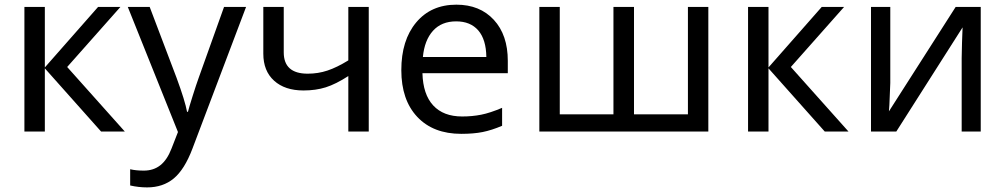

<svg xmlns="http://www.w3.org/2000/svg" viewBox="-20 -566 4325 826"><path d="M401.9 -536.1H498L269 -277.8L517.1 0H415L172.9 -272V0H85V-536.1H172.9V-275.9Z M529.8 -536.1H624L739.7 -231Q776.4 -131.3 784.7 -85H788.6Q793 -103 808.6 -152.6Q824.2 -202.1 835 -231.9L943.8 -536.1H1038.6L807.6 74.2Q773.9 163.1 727.5 201.7Q681.2 240.2 612.8 240.2Q576.2 240.2 540 231.9V162.1Q564.5 168 598.6 168Q640.6 168 669.9 144.8Q699.2 121.6 717.8 73.2L745.6 2Z M1200.7 -536.1V-340.8Q1200.7 -249 1303.7 -249Q1348.6 -249 1388.9 -262.5Q1429.2 -275.9 1478.5 -306.2V-536.1H1566.4V0H1478.5V-238.8Q1424.8 -204.1 1381.6 -190.4Q1338.4 -176.8 1285.6 -176.8Q1205.6 -176.8 1159.2 -218.8Q1112.8 -260.7 1112.8 -335V-536.1Z M1964.4 9.8Q1843.8 9.8 1775.1 -63.2Q1706.5 -136.2 1706.5 -264.2Q1706.5 -393.1 1770.5 -469.5Q1834.5 -545.9 1943.4 -545.9Q2044.4 -545.9 2104.5 -480.7Q2164.6 -415.5 2164.6 -304.2V-251H1797.4Q1799.8 -159.7 1843.8 -112.3Q1887.7 -64.9 1968.3 -64.9Q2011.2 -64.9 2049.8 -72.5Q2088.4 -80.1 2140.1 -102.1V-24.9Q2095.7 -5.9 2056.6 2Q2017.6 9.8 1964.4 9.8ZM1942.4 -474.1Q1879.4 -474.1 1842.8 -433.6Q1806.2 -393.1 1799.3 -320.8H2072.3Q2071.3 -396 2037.6 -435.1Q2003.9 -474.1 1942.4 -474.1Z M2707.5 -74.2H2939.5V-536.1H3027.3V0H2300.3V-536.1H2388.2V-74.2H2619.1V-536.1H2707.5Z M3515.1 -536.1H3611.3L3382.3 -277.8L3630.4 0H3528.3L3286.1 -272V0H3198.2V-536.1H3286.1V-275.9Z M3810.1 -536.1V-209L3806.2 -114.3L3804.2 -86.9L4091.3 -536.1H4199.2V0H4117.2V-315.9L4118.7 -383.8L4121.1 -448.2L3835.9 0H3727.1V-536.1Z"/></svg>

Font: Noto Sans Southeast Asian
Style: Regular
Weight: 400
Designer: Monotype Design Team
Foundry: Monotype Imaging Inc.
Version: Version 1.06 uh; ttfautohint (v1.4.1)